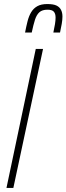

<svg xmlns="http://www.w3.org/2000/svg" viewBox="-20 -930 329 950"><path d="M12 0 157 -688H193L46 0ZM104 -769Q110 -800 116.5 -825.5Q123 -851 134.5 -870Q146 -889 165 -899.5Q184 -910 214 -910Q244 -910 259.5 -902.5Q275 -895 282 -881Q289 -867 289 -848Q289 -832 285.5 -812Q282 -792 277 -769H244Q249 -792 252 -810.5Q255 -829 255 -843Q255 -862 246.5 -872Q238 -882 215 -882Q189 -882 175 -869.5Q161 -857 153 -832Q145 -807 137 -769Z"/></svg>

Font: Saira ExtraCondensed Thin
Style: Italic
Weight: 250
Width: 2
Italic angle: -12°
Designer: Hector Gatti with collaboration of the Omnibus-Type team
Foundry: Omnibus-Type
Version: Version 1.101